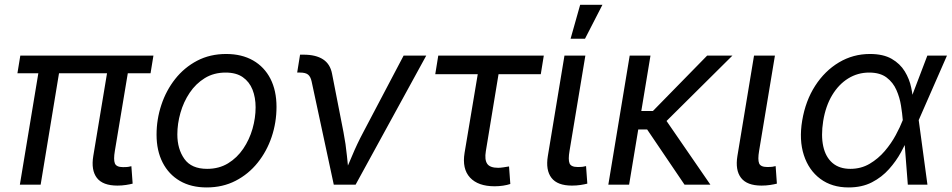

<svg xmlns="http://www.w3.org/2000/svg" viewBox="-20 -781 4026 812"><path d="M476.6 3.9Q414.6 3.9 389.6 -28.8Q364.7 -61.5 374.5 -121.1L440.4 -518.1H528.3L465.8 -143.1Q459.5 -106 465.8 -90.1Q472.2 -74.2 500 -74.2Q514.2 -74.2 521.7 -75.2Q529.3 -76.2 535.6 -78.1L541 -4.4Q530.3 -1.5 512.9 1.2Q495.6 3.9 476.6 3.9ZM64 0 149.9 -518.1H237.3L151.9 0ZM53.7 -471.2 65.9 -545.9H628.9L616.7 -471.2Z M854 11.7Q788.1 11.7 740.7 -15.9Q693.4 -43.5 667.7 -93.8Q642.1 -144 642.1 -211.4Q642.1 -276.4 662.4 -337.4Q682.6 -398.4 720.9 -447Q759.3 -495.6 813.7 -524.2Q868.2 -552.7 936.5 -552.7Q1002.4 -552.7 1050.3 -525.4Q1098.1 -498 1123.8 -447.8Q1149.4 -397.5 1149.4 -329.1Q1149.4 -263.2 1128.9 -202.1Q1108.4 -141.1 1069.6 -92.8Q1030.8 -44.4 976.3 -16.4Q921.9 11.7 854 11.7ZM856 -66.9Q906.2 -66.9 944.6 -90.3Q982.9 -113.8 1008.8 -152.1Q1034.7 -190.4 1047.9 -236.3Q1061 -282.2 1061 -327.1Q1061 -368.7 1047.9 -401.9Q1034.7 -435.1 1006.8 -454.6Q979 -474.1 934.1 -474.1Q884.3 -474.1 846.2 -450.7Q808.1 -427.2 782.2 -388.7Q756.3 -350.1 743.2 -304Q730 -257.8 730 -212.4Q730 -150.9 759.8 -108.9Q789.6 -66.9 856 -66.9Z M1391.6 0 1297.9 -436.5Q1293.5 -457 1282.7 -465.6Q1272 -474.1 1249 -474.1H1236.8L1249 -549.8H1263.7Q1315.9 -549.8 1346.2 -530Q1376.5 -510.3 1384.3 -469.2L1432.6 -222.2Q1442.4 -171.9 1447.3 -121.3Q1452.1 -70.8 1458 -24.9H1426.3Q1448.2 -71.8 1469 -121.8Q1489.7 -171.9 1516.6 -222.2L1687 -545.9H1782.7L1483.9 0Z M2071.8 6.8Q2002 6.8 1967.8 -30Q1933.6 -66.9 1944.8 -134.8L2000.5 -467.3H1820.8L1833.5 -545.9H2279.8L2267.1 -467.3H2088.4L2034.7 -141.6Q2028.8 -106 2040.3 -88.6Q2051.8 -71.3 2086.9 -71.3Q2095.2 -71.3 2108.4 -73.2Q2121.6 -75.2 2132.8 -77.1L2138.2 -2.9Q2125 1.5 2107.4 4.2Q2089.8 6.8 2071.8 6.8Z M2398.9 3.9Q2337.4 3.9 2312.3 -28.8Q2287.1 -61.5 2296.9 -121.1L2367.2 -545.9H2455.6L2388.7 -143.1Q2382.3 -106 2388.7 -90.3Q2395 -74.7 2422.9 -74.7Q2437 -74.7 2444.6 -75.7Q2452.1 -76.7 2458.5 -78.6L2463.9 -4.4Q2453.1 -1.5 2435.8 1.2Q2418.5 3.9 2398.9 3.9ZM2393.1 -617.2 2433.6 -760.7H2527.8L2454.1 -617.2Z M2731 -545.9 2640.6 0H2552.7L2643.1 -545.9ZM3077.6 -545.9 2762.7 -233.4H2646L2658.7 -311.5H2741.2L2970.7 -545.9ZM2875 0 2715.3 -235.8 2773.9 -305.7 2984.4 0Z M3200.7 3.9Q3139.2 3.9 3114 -28.8Q3088.9 -61.5 3098.6 -121.1L3168.9 -545.9H3257.3L3190.4 -143.1Q3184.1 -106 3190.4 -90.3Q3196.8 -74.7 3224.6 -74.7Q3238.8 -74.7 3246.3 -75.7Q3253.9 -76.7 3260.3 -78.6L3265.6 -4.4Q3254.9 -1.5 3237.5 1.2Q3220.2 3.9 3200.7 3.9Z M3568.8 11.7Q3498 11.7 3449.2 -24.7Q3400.4 -61 3379.6 -125Q3358.9 -189 3372.6 -271Q3386.7 -355 3427.5 -418.2Q3468.3 -481.4 3528.1 -517.1Q3587.9 -552.7 3659.2 -552.7Q3715.3 -552.7 3751 -532.2Q3786.6 -511.7 3806.4 -479.2Q3826.2 -446.8 3833.7 -410.4Q3841.3 -374 3841.8 -342.3H3873.5L3865.2 -274.4L3902.3 0H3819.3L3797.9 -274.4Q3795.9 -300.3 3790.5 -334.2Q3785.2 -368.2 3771.2 -400.1Q3757.3 -432.1 3729.7 -453.1Q3702.1 -474.1 3655.8 -474.1Q3607.4 -474.1 3567.1 -449.2Q3526.9 -424.3 3499.3 -378.4Q3471.7 -332.5 3461.4 -269Q3451.7 -207.5 3461.7 -162.1Q3471.7 -116.7 3500.7 -91.8Q3529.8 -66.9 3576.2 -66.9Q3621.6 -66.9 3658 -88.4Q3694.3 -109.9 3721.9 -142.3Q3749.5 -174.8 3768.3 -209.7Q3787.1 -244.6 3797.4 -271.5L3901.9 -545.9H3984.9L3864.7 -271.5L3851.1 -206.5H3824.2Q3811 -174.8 3790.5 -137.2Q3770 -99.6 3739.7 -65.7Q3709.5 -31.7 3667.5 -10Q3625.5 11.7 3568.8 11.7Z"/></svg>

Font: Inter Variable
Style: Italic
Weight: 400
Italic angle: -9.39999°
Designer: Rasmus Andersson
Foundry: rsms
Version: Version 4.001;git-9221beed3